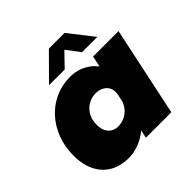

<svg xmlns="http://www.w3.org/2000/svg" viewBox="-192 -901 1076 1076"><g transform="rotate(-45 346.0 -363.0)"><path d="M229 13Q168 13 120.8 -13.2Q73.5 -39.5 47 -91Q20.5 -142.5 20.5 -217Q20.5 -284.5 42.5 -343.5Q64.5 -402.5 104.8 -447.2Q145 -492 200 -517Q255 -542 320.5 -542Q374 -542 418.5 -517Q463 -492 489.8 -447Q516.5 -402 516.5 -342.5Q516.5 -328.5 514.2 -309.5Q512 -290.5 508 -276L436.5 -272Q438 -279 439 -286.2Q440 -293.5 440 -300Q440 -325.5 427.8 -342.2Q415.5 -359 396.2 -367.2Q377 -375.5 356 -375.5Q331 -375.5 309 -366.2Q287 -357 270.2 -340Q253.5 -323 244 -299.2Q234.5 -275.5 234.5 -246.5Q234.5 -216.5 244.5 -196Q254.5 -175.5 272.5 -164.8Q290.5 -154 313.5 -154Q340 -154 364.8 -165.2Q389.5 -176.5 407.8 -198.8Q426 -221 433 -254L501.5 -244.5Q485 -166 443.8 -108Q402.5 -50 346.5 -18.5Q290.5 13 229 13ZM580 0H378.5L491 -531H692.5ZM202.5 -592 347 -737.5H471.5L585.5 -592H464.5L381 -701.5H432.5L327 -592Z"/></g></svg>

Font: Epilogue Black
Style: Italic
Weight: 900
Italic angle: -12°
Designer: Tyler Finck
Foundry: Etcetera Type Co
Version: Version 2.111